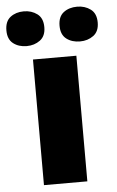

<svg xmlns="http://www.w3.org/2000/svg" viewBox="-92 -805 511 842"><g transform="rotate(-5 163.0 -383.5)"><path d="M258 0H67V-553H258ZM-38 -690Q-38 -730 -14 -748.5Q10 -767 45 -767Q79 -767 104 -748.5Q129 -730 129 -690Q129 -651 104 -632.5Q79 -614 45 -614Q10 -614 -14 -632.5Q-38 -651 -38 -690ZM196 -690Q196 -730 220 -748.5Q244 -767 280 -767Q314 -767 339 -748.5Q364 -730 364 -690Q364 -651 339 -632.5Q314 -614 280 -614Q244 -614 220 -632.5Q196 -651 196 -690Z"/></g></svg>

Font: Noto Sans Bengali UI Black
Style: Regular
Weight: 900
Designer: Jelle Bosma - Monotype Design Team
Foundry: Monotype Imaging Inc.
Version: Version 2.003; ttfautohint (v1.8.4.7-5d5b)